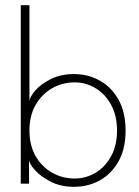

<svg xmlns="http://www.w3.org/2000/svg" viewBox="-20 -708 534 740"><path d="M60 0V-688H93.5V-319Q95.5 -336 117.2 -360.5Q139 -385 177 -403.8Q215 -422.5 265 -422.5Q320 -422.5 365 -397.2Q410 -372 437 -323.5Q464 -275 464 -205Q464 -135 437 -86.5Q410 -38 365 -13Q320 12 265 12Q214.5 12 176 -7.5Q137.5 -27 115.5 -51.5Q93.5 -76 92 -91V0ZM431 -205Q431 -263 408 -304.5Q385 -346 348 -368.2Q311 -390.5 268 -390.5Q220.5 -390.5 180.8 -367.8Q141 -345 117.2 -303.5Q93.5 -262 93.5 -205Q93.5 -148 117.2 -106.5Q141 -65 180.8 -42.5Q220.5 -20 268 -20Q311 -20 348 -42Q385 -64 408 -105.5Q431 -147 431 -205Z"/></svg>

Font: League Spartan Thin
Style: Regular
Weight: 100
Foundry: The League of Moveable Type
Version: Version 2.002